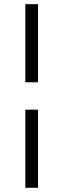

<svg xmlns="http://www.w3.org/2000/svg" viewBox="-20 -718 300 910"><path d="M100.1 -328.1V-698.2H160.2V-328.1ZM100.1 171.9V-198.2H160.2V171.9Z"/></svg>

Font: Syncopate
Style: Regular
Weight: 400
Width: 7
Version: Version 001.001